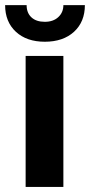

<svg xmlns="http://www.w3.org/2000/svg" viewBox="-28 -738 355 758"><path d="M148.9 -573.2Q77.1 -573.2 34.7 -612.5Q-7.8 -651.9 -7.8 -717.8H77.1Q77.1 -687 96.2 -669.4Q115.2 -651.9 148.9 -651.9Q182.1 -651.9 202.1 -670.4Q222.2 -689 222.2 -717.8H307.1Q307.1 -651.9 264.2 -612.5Q221.2 -573.2 148.9 -573.2ZM73.2 -517.1H222.2V0H73.2Z"/></svg>

Font: Sarala
Style: Bold
Weight: 700
Designer: Andres Torresi
Foundry: Huerta Tipografica
Version: Version 1.004;PS 001.003;hotconv 1.0.70;makeotf.lib2.5.58329